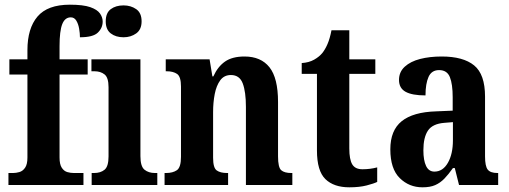

<svg xmlns="http://www.w3.org/2000/svg" viewBox="-20 -789 2173 819"><path d="M16 0V-51H36Q48 -51 62.5 -55Q77 -59 87 -73.5Q97 -88 97 -117V-471H20V-536H97V-575Q97 -668 140 -718.5Q183 -769 278 -769Q335 -769 365 -758.5Q395 -748 406.5 -731.5Q418 -715 418 -697Q418 -670 397.5 -650Q377 -630 321 -630Q321 -647 317.5 -667Q314 -687 305.5 -701Q297 -715 282 -715Q257 -715 245.5 -686Q234 -657 234 -592V-536H354V-471H234V-117Q234 -88 243.5 -73.5Q253 -59 267 -55Q281 -51 295 -51H336V0Z M507 -630Q474 -630 452.5 -646.5Q431 -663 431 -698Q431 -734 452.5 -750Q474 -766 507 -766Q538 -766 561 -750Q584 -734 584 -698Q584 -663 561 -646.5Q538 -630 507 -630ZM371 0V-51H381Q409 -51 426 -65Q443 -79 443 -122V-417Q443 -458 426 -471.5Q409 -485 383 -485H370V-536H579V-123Q579 -79 596.5 -65Q614 -51 641 -51H651V0Z M682 0V-51H688Q717 -51 734.5 -63Q752 -75 752 -120V-420Q752 -462 735.5 -473.5Q719 -485 691 -485H687V-536H874L886 -463H890Q909 -505 940 -526.5Q971 -548 1023 -548Q1093 -548 1129.5 -502Q1166 -456 1166 -354V-122Q1166 -75 1179.5 -63Q1193 -51 1223 -51H1227V0H1029V-333Q1029 -397 1015.5 -433Q1002 -469 965 -469Q936 -469 919.5 -446.5Q903 -424 896 -388Q889 -352 889 -311V-116Q889 -73 904.5 -62Q920 -51 949 -51H953V0Z M1470 10Q1404 10 1368 -25Q1332 -60 1332 -147V-474H1267V-520Q1298 -522 1320 -534.5Q1342 -547 1355 -563Q1367 -578 1377 -601Q1387 -624 1394 -660H1470V-536H1581V-474H1470V-156Q1470 -109 1482.5 -88Q1495 -67 1526 -67Q1559 -67 1589 -75V-13Q1575 -6 1544 2Q1513 10 1470 10Z M1782 10Q1725 10 1685 -29.5Q1645 -69 1645 -152Q1645 -233 1693.5 -272Q1742 -311 1840 -314L1911 -317V-374Q1911 -430 1899 -460Q1887 -490 1853 -490Q1821 -490 1808 -461Q1795 -432 1795 -382Q1738 -382 1710 -397.5Q1682 -413 1682 -448Q1682 -482 1706.5 -504.5Q1731 -527 1772 -537.5Q1813 -548 1864 -548Q1956 -548 2002.5 -510Q2049 -472 2049 -377V-122Q2049 -80 2060.5 -65.5Q2072 -51 2102 -51H2105V0H1938L1920 -72H1912Q1893 -45 1875.5 -27Q1858 -9 1836.5 0.5Q1815 10 1782 10ZM1833 -57Q1869 -57 1890.5 -94.5Q1912 -132 1912 -191V-268L1875 -265Q1825 -261 1805.5 -232Q1786 -203 1786 -148Q1786 -105 1797.5 -81Q1809 -57 1833 -57Z"/></svg>

Font: Noto Serif Lao Condensed
Style: Bold
Weight: 700
Width: 3
Designer: Monotype Design Team
Foundry: Monotype Imaging Inc.
Version: Version 2.003; ttfautohint (v1.8.4.7-5d5b)